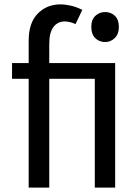

<svg xmlns="http://www.w3.org/2000/svg" viewBox="-20 -857 629 877"><path d="M111 0V-671Q111 -753 152.5 -795Q194 -837 256 -837Q279 -837 304.5 -831Q330 -825 356 -812L325 -747Q312 -753 299.5 -756Q287 -759 276 -759Q243 -759 224 -733.5Q205 -708 205 -657V0ZM413 0V-569H506V0ZM35 -497V-569H475V-497ZM460 -665Q433 -665 415 -683Q397 -701 397 -734Q397 -767 415.5 -784.5Q434 -802 460 -802Q487 -802 505 -784.5Q523 -767 523 -734Q523 -702 504.5 -683.5Q486 -665 460 -665Z"/></svg>

Font: Yaldevi Medium
Style: Regular
Weight: 500
Designer: Sol Matas, Rajitha Manaperi, Kosala Senevirathne
Foundry: Mooniak
Version: Version 1.100